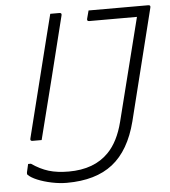

<svg xmlns="http://www.w3.org/2000/svg" viewBox="-52 -747 722 814"><g transform="rotate(-5 309.0 -340.0)"><path d="M192 -700H231Q242 -700 239 -689Q207 -559 174.5 -429.5Q142 -300 109 -170H70Q59 -170 62 -181Q88 -286 114.5 -391Q141 -496 167 -601Q173 -626 179.5 -650.5Q186 -675 192 -700ZM212 -27Q321 -27 382 -90Q426 -135 447 -218Q475 -329 502 -436.5Q529 -544 557 -655H354Q343 -655 346 -666Q348 -674 350.5 -683Q353 -692 355 -700H609Q620 -700 617 -689Q587 -569 558 -452Q529 -335 499 -215Q468 -94 395.5 -37Q323 20 200 20Q169 20 135.5 13Q102 6 75.5 -5Q49 -16 36 -29Q34 -32 35 -39Q37 -49 39 -56.5Q41 -64 43 -74H55Q91 -49 127 -38Q163 -27 212 -27Z"/></g></svg>

Font: Recursive Sn Lnr St Lt
Style: Italic
Weight: 300
Italic angle: -15°
Version: Version 1.079;hotconv 1.0.112;makeotfexe 2.5.65598; ttfautoh